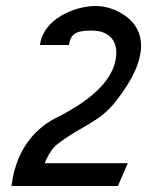

<svg xmlns="http://www.w3.org/2000/svg" viewBox="-20 -610 490 640"><path d="M19 5 18 10H373L406 -66H129C134 -79 150 -114 172 -130C251 -191 310 -201 365 -271C485 -422 461 -513 398 -557C366 -580 330 -590 299 -590C227 -590 127 -546 114 -465L113 -460H210L211 -465C217 -506 251 -508 287 -508C342 -508 376 -475 366 -414C355 -347 296 -284 177 -222C104 -189 35 -118 19 5Z"/></svg>

Font: Charger Sport
Style: SeBdNrwObl
Weight: 600
Designer: Jasper
Foundry: Cannot Into Space Fonts
Version: Version 1.1